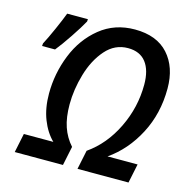

<svg xmlns="http://www.w3.org/2000/svg" viewBox="-106 -828 917 931"><g transform="rotate(15 352.0 -362.5)"><path d="M45 -544Q62 -576 85.5 -629Q109 -682 121 -714H225L224 -702Q206 -669 170.5 -616Q135 -563 109 -531H44ZM69 -96H217Q180 -132 158 -188.5Q136 -245 136 -317Q136 -418 173.5 -512Q211 -606 284.5 -665.5Q358 -725 459 -725Q569 -725 627 -660.5Q685 -596 685 -489Q685 -363 631 -260Q577 -157 489 -96H640L620 0H364L384 -96Q470 -156 520.5 -260Q571 -364 571 -478Q571 -550 540.5 -589.5Q510 -629 450 -629Q384 -629 338 -576.5Q292 -524 269 -445.5Q246 -367 246 -292Q246 -227 262 -180Q278 -133 311 -96L291 0H49Z"/></g></svg>

Font: Noto Sans UI NarrowMedium
Style: Italic
Weight: 500
Width: 4
Italic angle: -12°
Designer: Monotype Design Team
Foundry: Monotype Imaging Inc.
Version: Version 1.001